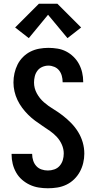

<svg xmlns="http://www.w3.org/2000/svg" viewBox="-20 -999 515 1027"><path d="M236 8Q211 8 186.5 4Q162 0 139.5 -10.5Q117 -21 98 -37.5Q79 -54 66.5 -76Q54 -98 48 -122.5Q42 -147 42 -171V-176H152V-174Q152 -157 157.5 -140Q163 -123 174.5 -110.5Q186 -98 202.5 -92.5Q219 -87 236 -87Q254 -87 271 -93Q288 -99 299.5 -112.5Q311 -126 316 -143Q321 -160 321 -178Q321 -202 311 -225Q301 -248 284.5 -266Q268 -284 248 -298Q228 -312 207.5 -325.5Q187 -339 167.5 -353.5Q148 -368 130.5 -385.5Q113 -403 98.5 -422.5Q84 -442 73.5 -464Q63 -486 57.5 -510Q52 -534 52 -558Q52 -583 57.5 -607.5Q63 -632 74 -654Q85 -676 103 -694Q121 -712 143 -723Q165 -734 189.5 -738.5Q214 -743 239 -743Q263 -743 287.5 -739Q312 -735 333.5 -724Q355 -713 373 -695.5Q391 -678 402.5 -656.5Q414 -635 419.5 -611Q425 -587 425 -563V-559H315V-561Q315 -577 310.5 -593.5Q306 -610 296 -622.5Q286 -635 270.5 -641.5Q255 -648 239 -648Q222 -648 206 -641Q190 -634 180 -620.5Q170 -607 166 -590.5Q162 -574 162 -558Q162 -527 177 -499.5Q192 -472 215 -452Q238 -432 264.5 -416Q291 -400 315 -381.5Q339 -363 360.5 -341Q382 -319 398 -293Q414 -267 422.5 -237.5Q431 -208 431 -177Q431 -152 425 -127Q419 -102 407 -80Q395 -58 376.5 -40Q358 -22 335 -11Q312 0 287 4Q262 8 236 8ZM134 -795 61 -852 188 -979H287L414 -852L341 -795L237 -920Z"/></svg>

Font: Iosevka QP
Style: Bold
Weight: 700
Designer: Belleve Invis
Foundry: Belleve Invis
Version: Version 20.0.0; ttfautohint (v1.8.4)